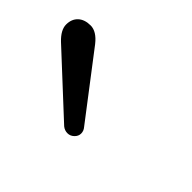

<svg xmlns="http://www.w3.org/2000/svg" viewBox="-84 -872 439 439"><g transform="rotate(45 135.5 -652.0)"><path d="M49.8 -734.9 166 -583Q171.9 -576.2 171.9 -567.6Q171.9 -559.1 165 -552.5Q158.2 -545.9 149.2 -545.9Q140.1 -545.9 132.8 -551.8L-8.8 -683.1Q-28.8 -702.1 -28.8 -719.7Q-28.8 -737.3 -17.8 -747.6Q-6.8 -757.8 12.5 -757.8Q31.7 -757.8 49.8 -734.9Z"/></g></svg>

Font: Nunito-Regular
Style: Regular
Weight: 400
Designer: Vernon Adams
Foundry: newtypography
Version: Version 3.000